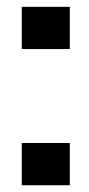

<svg xmlns="http://www.w3.org/2000/svg" viewBox="-20 -548 262 568"><path d="M186.5 -527.8V-402.8H44.4V-527.8ZM186.5 -125V0H44.4V-125Z"/></svg>

Font: Hanuman
Style: Bold
Weight: 700
Designer: Danh Hong
Version: Version 8.002; ttfautohint (v1.8.3)